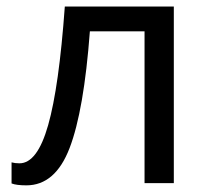

<svg xmlns="http://www.w3.org/2000/svg" viewBox="-20 -556 640 583"><path d="M507.8 0H418.9V-460.9H252.9Q234.9 -220.2 191.4 -106.7Q147.9 6.8 60.1 6.8Q29.8 6.8 15.1 1V-63Q25.4 -60.1 39.1 -60.1Q93.3 -60.1 126.2 -176Q159.2 -292 176.8 -536.1H507.8Z"/></svg>

Font: WenQuanYi Micro Hei Mono
Style: Regular
Weight: 400
Foundry: Ascender Corporation
Version: Version 0.2.0-beta